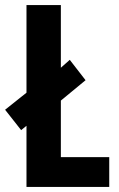

<svg xmlns="http://www.w3.org/2000/svg" viewBox="-34 -800 467 754"><path d="M70 -66V-306L49 -289L-14 -369L70 -436V-780H205V-534L240 -565L302 -485L205 -405V-183H395V-66Z"/></svg>

Font: Noto Sans Malayalam UI ExtraCondensed
Style: Bold
Weight: 700
Width: 2
Designer: Jelle Bosma - Monotype Design Team
Foundry: Monotype Imaging Inc.
Version: Version 2.104; ttfautohint (v1.8.4.7-5d5b)